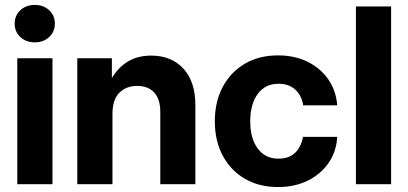

<svg xmlns="http://www.w3.org/2000/svg" viewBox="-20 -754 1672 786"><path d="M50.8 0V-515.6H194.8V0ZM122.6 -580.6Q86.9 -580.6 63.5 -602.3Q40 -624 40 -657.2Q40 -690.4 63.5 -712.2Q86.9 -733.9 122.6 -733.9Q157.7 -733.9 181.2 -712.2Q204.6 -690.4 204.6 -657.2Q204.6 -624 181.2 -602.3Q157.7 -580.6 122.6 -580.6Z M440.4 -286.6V0H296.4V-515.6H438V-434.6Q464.4 -478.5 503.9 -502.4Q543.5 -526.4 599.1 -526.4Q681.2 -526.4 730.5 -473.4Q779.8 -420.4 779.8 -322.8V0H636.2V-296.4Q636.2 -348.1 611.3 -375.2Q586.4 -402.3 541.5 -402.3Q497.1 -402.3 468.8 -374.5Q440.4 -346.7 440.4 -286.6Z M1118.2 11.7Q1040.5 11.7 982.4 -22.2Q924.3 -56.2 891.8 -116.9Q859.4 -177.7 859.4 -257.3Q859.4 -337.4 891.8 -398.2Q924.3 -459 982.4 -493.2Q1040.5 -527.3 1118.2 -527.3Q1186 -527.3 1239 -501.2Q1292 -475.1 1324 -429Q1356 -382.8 1360.4 -322.8H1221.2Q1215.3 -362.3 1189.2 -386.7Q1163.1 -411.1 1120.1 -411.1Q1065.9 -411.1 1035.2 -369.6Q1004.4 -328.1 1004.4 -257.3Q1004.4 -187 1035.2 -145.8Q1065.9 -104.5 1120.1 -104.5Q1163.6 -104.5 1188.5 -128.9Q1213.4 -153.3 1220.2 -193.8H1360.4Q1357.4 -134.3 1325.7 -87.9Q1293.9 -41.5 1240.5 -14.9Q1187 11.7 1118.2 11.7Z M1581.1 -727.5V0H1437V-727.5Z"/></svg>

Font: Inter Display
Style: Bold
Weight: 700
Designer: Rasmus Andersson
Foundry: rsms
Version: Version 4.001;git-9221beed3